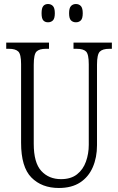

<svg xmlns="http://www.w3.org/2000/svg" viewBox="-20 -926 589 956"><path d="M273 10Q188 10 136.5 -42Q85 -94 85 -215V-607Q85 -656 71 -669.5Q57 -683 25 -683H11V-714H224V-683H208Q176 -683 162 -669.5Q148 -656 148 -603V-210Q148 -116 185.5 -75Q223 -34 284 -34Q333 -34 363.5 -58Q394 -82 408 -121.5Q422 -161 422 -205V-606Q422 -656 408.5 -669.5Q395 -683 362 -683H346V-714H537V-683H524Q491 -683 477 -669Q463 -655 463 -604V-203Q463 -142 442 -93.5Q421 -45 379 -17.5Q337 10 273 10ZM358 -815Q343 -815 333.5 -824.5Q324 -834 324 -860Q324 -886 333.5 -896Q343 -906 358 -906Q373 -906 382.5 -896Q392 -886 392 -860Q392 -834 382.5 -824.5Q373 -815 358 -815ZM219 -815Q204 -815 195.5 -824.5Q187 -834 187 -860Q187 -886 195.5 -896Q204 -906 219 -906Q234 -906 243.5 -896Q253 -886 253 -860Q253 -834 243.5 -824.5Q234 -815 219 -815Z"/></svg>

Font: Noto Serif ExtraCondensed Light
Style: Regular
Weight: 300
Width: 2
Designer: Monotype Design Team
Foundry: Monotype Imaging Inc.
Version: Version 2.014; ttfautohint (v1.8.4.7-5d5b)